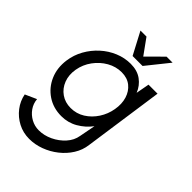

<svg xmlns="http://www.w3.org/2000/svg" viewBox="-311 -811 1173 1173"><g transform="rotate(45 276.0 -224.5)"><path d="M453.5 -500H531.5L457.5 17Q451.5 66 425 108.2Q398.5 150.5 358 182.5Q317.5 214.5 269.5 232.2Q221.5 250 172 250Q119.5 250 75 226.8Q30.5 203.5 0.2 164.2Q-30 125 -39 77L34.5 44Q37.5 80 57.8 108.8Q78 137.5 109.2 154.5Q140.5 171.5 176.5 171.5Q221.5 171.5 265.5 150.8Q309.5 130 341 95Q372.5 60 379.5 17L399.5 -87Q366 -42.5 318 -14.8Q270 13 213 13Q143 13 90 -22.5Q37 -58 11 -117.8Q-15 -177.5 -5 -250Q2.5 -304.5 29.2 -352.2Q56 -400 96 -436.2Q136 -472.5 185.2 -493Q234.5 -513.5 287 -513.5Q344 -513.5 382 -485.8Q420 -458 437.5 -413.5ZM218 -62.5Q267.5 -62.5 308.8 -88.2Q350 -114 377.8 -156.8Q405.5 -199.5 414 -250Q423 -301.5 410 -344Q397 -386.5 365 -412.2Q333 -438 284 -438Q235 -438 190.5 -412.8Q146 -387.5 114.8 -344.8Q83.5 -302 74.5 -250Q65.5 -198 82 -155.2Q98.5 -112.5 134.2 -87.5Q170 -62.5 218 -62.5ZM261 -555 185 -699H237L309.5 -598.5L410.5 -699H462.5L347 -555Z"/></g></svg>

Font: Urbanist
Style: Italic
Weight: 400
Italic angle: -8°
Designer: Corey Hu
Foundry: Corey Hu
Version: Version 1.330; ttfautohint (v1.8.4.7-5d5b)